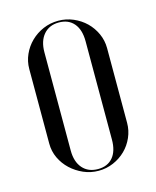

<svg xmlns="http://www.w3.org/2000/svg" viewBox="-85 -562 512 630"><g transform="rotate(-15 171.5 -247.0)"><path d="M171.9 -502.5Q198.4 -502.5 222.6 -492.2Q246.7 -481.8 264.7 -464.4Q282.6 -446.9 293.2 -423.6Q303.8 -400.3 303.8 -374.1V-120.5Q303.8 -94.7 293.5 -71.3Q283.2 -47.8 265.5 -30.5Q247.8 -13.1 224 -2.8Q200.2 7.5 173.5 7.5Q146.6 7.5 122.5 -3Q98.3 -13.6 79.7 -31Q61.1 -48.4 50.2 -71.5Q39.4 -94.6 39.4 -120.5V-374.1Q39.4 -399.9 49.9 -423.2Q60.3 -446.5 78.5 -464.2Q96.6 -481.9 120.6 -492.2Q144.7 -502.5 171.9 -502.5ZM172.4 -496.5Q139.6 -496.5 120.6 -474.4Q101.6 -452.4 101.6 -414.2V-80.4Q101.6 -42.2 120.6 -20.4Q139.7 1.5 172.8 1.5Q205.4 1.5 223.5 -19.9Q241.5 -41.2 241.5 -80.4V-414.2Q241.5 -453.4 223.3 -474.9Q205.1 -496.5 172.4 -496.5Z"/></g></svg>

Font: Moniqa Black
Style: Regular
Weight: 900
Designer: Rajesh Rajput
Foundry: Rajesh Rajput
Version: Version 1.000